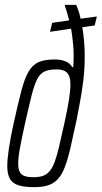

<svg xmlns="http://www.w3.org/2000/svg" viewBox="-20 -763 419 791"><path d="M121 8Q81 8 56.5 0.5Q32 -7 21 -26Q10 -45 10 -78Q10 -107 16.5 -150.5Q23 -194 36 -254Q54 -335 67.5 -387Q81 -439 97.5 -467.5Q114 -496 139 -507Q164 -518 205 -518Q232 -518 250.5 -510Q269 -502 278 -486L282 -488Q285 -541 281.5 -577.5Q278 -614 273 -645L186 -632L195 -669L265 -679Q261 -693 257 -708Q253 -723 247 -739L248 -743H294Q300 -729 304.5 -715Q309 -701 312 -686L379 -695L370 -658L319 -651Q324 -623 326.5 -592.5Q329 -562 329 -530Q329 -478 323 -429.5Q317 -381 309 -340Q301 -299 296 -271Q282 -205 271 -157Q260 -109 248 -77Q236 -45 219.5 -26.5Q203 -8 179.5 0Q156 8 121 8ZM117 -33Q141 -33 157 -38.5Q173 -44 185 -58.5Q197 -73 206 -98Q215 -123 224 -161.5Q233 -200 245 -254Q257 -308 263.5 -348Q270 -388 270 -414Q270 -437 264.5 -450.5Q259 -464 246.5 -470.5Q234 -477 212 -477Q182 -477 163.5 -468.5Q145 -460 133 -436.5Q121 -413 110 -369Q99 -325 83 -254Q70 -195 62.5 -155Q55 -115 55 -89Q55 -68 61 -55.5Q67 -43 81 -38Q95 -33 117 -33Z"/></svg>

Font: Saira UltraCondensed Light
Style: Italic
Weight: 300
Width: 1
Italic angle: -12°
Designer: Hector Gatti with collaboration of the Omnibus-Type team
Foundry: Omnibus-Type
Version: Version 1.101